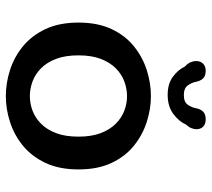

<svg xmlns="http://www.w3.org/2000/svg" viewBox="-54 -662 726 659"><g transform="rotate(90 309.5 -333.0)"><path d="M310.5 10.5Q265.5 10.5 221 -3.8Q176.5 -18 139.5 -48.2Q102.5 -78.5 80.2 -125.8Q58 -173 58 -239Q58 -305 80.2 -352.2Q102.5 -399.5 139.5 -429.2Q176.5 -459 221 -473.2Q265.5 -487.5 310.5 -487.5Q354.5 -487.5 399 -473.2Q443.5 -459 480.5 -429.2Q517.5 -399.5 539.8 -352.2Q562 -305 562 -239Q562 -173 539.8 -125.8Q517.5 -78.5 480.5 -48.2Q443.5 -18 399 -3.8Q354.5 10.5 310.5 10.5ZM310.5 -72Q336 -72 360.5 -81.2Q385 -90.5 405.2 -110.5Q425.5 -130.5 437.5 -162.2Q449.5 -194 449.5 -239Q449.5 -283.5 437.5 -315Q425.5 -346.5 405.2 -366.8Q385 -387 360.5 -396.2Q336 -405.5 310.5 -405.5Q285 -405.5 260 -396.2Q235 -387 214.8 -366.8Q194.5 -346.5 182.5 -315Q170.5 -283.5 170.5 -239Q170.5 -194 182.5 -162.2Q194.5 -130.5 214.8 -110.5Q235 -90.5 260 -81.2Q285 -72 310.5 -72ZM390.5 -675.5Q406.5 -675.5 415.2 -666.8Q424 -658 424 -643.5Q424 -636 420.5 -626.8Q417 -617.5 408.5 -608.5Q396.5 -582.5 370.8 -563.8Q345 -545 306 -545Q268.5 -545 244.5 -562.5Q220.5 -580 208.5 -604.5Q198 -614 194 -624Q190 -634 190 -642.5Q190 -657.5 199 -666.5Q208 -675.5 222.5 -675.5Q242 -675.5 250.2 -666Q258.5 -656.5 261 -643Q264 -627.5 273.8 -614Q283.5 -600.5 307 -600.5Q330.5 -600.5 340 -614Q349.5 -627.5 352 -642.5Q354.5 -656.5 363 -666Q371.5 -675.5 390.5 -675.5Z"/></g></svg>

Font: Sono ExtraLight Monospace Medium
Style: Regular
Weight: 500
Version: Version 2.112